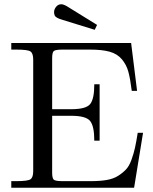

<svg xmlns="http://www.w3.org/2000/svg" viewBox="-20 -882 720 902"><path d="M234 -825Q234 -838 243.5 -850Q253 -862 268 -862Q278 -862 294.5 -852.5Q311 -843 436 -765L425 -742Q418 -744 276 -788Q264 -792 260.5 -793Q257 -794 248.5 -798.5Q240 -803 237 -809.5Q234 -816 234 -825ZM33 0V-31H57Q111 -31 123.5 -40Q136 -49 136 -78V-602Q136 -631 123.5 -640Q111 -649 57 -649H33V-680H596L624 -455H599Q592 -512 583 -545Q574 -578 552.5 -603.5Q531 -629 495.5 -639Q460 -649 403 -649H274Q240 -649 232.5 -642Q225 -635 225 -609V-369H315Q384 -369 403.5 -393Q423 -417 423 -486H448V-221H423Q423 -289 403.5 -313.5Q384 -338 315 -338H225V-71Q225 -45 232.5 -38Q240 -31 274 -31H407Q450 -31 481.5 -36.5Q513 -42 535 -56Q557 -70 572 -86Q587 -102 597.5 -131Q608 -160 614 -187Q620 -214 627 -258H652L610 0Z"/></svg>

Font: CMU Serif
Style: Roman
Weight: 500
Version: Version 0.7.0